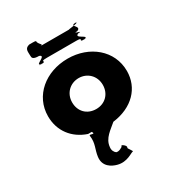

<svg xmlns="http://www.w3.org/2000/svg" viewBox="-229 -886 1201 1297"><g transform="rotate(-30 371.5 -237.0)"><path d="M165 -670C165 -656 166 -640 216 -640C266 -622 156 -596 196 -586C246 -586 148 -584 198 -584C257 -584 186 -603 254 -603H484C551 -603 479 -584 539 -584C589 -584 492 -586 542 -586C582 -596 472 -622 522 -640C572 -640 472 -656 522 -656C572 -674 481 -711 542 -711C592 -711 489 -712 539 -712C579 -703 452 -693 484 -693H254C286 -693 258 -704 249 -728C249 -742 246 -740 196 -740C156 -730 165 -702 165 -670ZM252 -256C252 -327 305 -377 372 -377C438 -377 491 -327 491 -256C491 -186 441 -136 372 -136C300 -136 252 -186 252 -256ZM64 -256C64 -142 131 -54 239 -18H267C298 17 256 -32 266 -20C290 17 239 -19 243 -1C252 63 226 93 219 150C210 222 268 251 306 261C376 280 427 236 440 236C452 236 416 199 422 195C428 185 418 175 406 166C397 160 396 162 392 165C392 169 395 168 389 172C384 174 364 190 342 184C329 175 318 156 322 131C328 67 386 33 428 -4C584 -24 679 -124 679 -256C679 -416 543 -528 373 -528C200 -528 64 -416 64 -256Z"/></g></svg>

Font: Hussar Przerywany
Style: Regular
Weight: 400
Foundry: Cannot Into Space Fonts
Version: Version 0.982